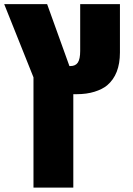

<svg xmlns="http://www.w3.org/2000/svg" viewBox="-20 -652 632 913"><path d="M550.3 -632.3V-402.3Q550.3 -297.4 489.3 -246.1Q466.8 -227.5 429.4 -215.8Q392.1 -204.1 343.8 -204.1H328.6V240.2H139.2V-284.2L0 -632.3H204.1L310.1 -337.9H314.5Q339.4 -337.9 350.3 -354.7Q361.3 -371.6 361.3 -409.7V-632.3Z"/></svg>

Font: Open Sans Hebrew Extra Bold
Style: Regular
Weight: 800
Foundry: Ascender Corporation, Yanek Iontef
Version: Version 2.001;PS 002.001;hotconv 1.0.70;makeotf.lib2.5.58329